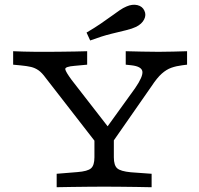

<svg xmlns="http://www.w3.org/2000/svg" viewBox="-20 -786 835 806"><path d="M403.6 -160.5 172 -458.7Q156 -480.9 141.6 -490.9Q127.2 -500.9 110.1 -505Q93 -509 67.7 -511.4L35.2 -514.5V-571Q51.9 -570.2 80.2 -569.4Q108.6 -568.5 131.9 -568.5H136.3H138.1Q160.8 -568.5 187.5 -568.5Q214.2 -568.5 242.2 -569Q270.2 -569.4 296.8 -569.8Q323.5 -570.2 345.9 -571V-514.5L293.9 -509.7Q252.2 -506.5 254 -495.4Q255.9 -484.2 280.7 -450.5L447.3 -235.9L413.1 -229.9L547.3 -416Q581 -465 577.7 -486.1Q574.4 -507.1 531.4 -512L507.8 -514.5V-571Q539.4 -570.2 575 -569.4Q610.6 -568.5 645.5 -568.5Q676.3 -568.5 707.5 -569.4Q738.6 -570.2 765.3 -571V-514.5L745.8 -512.1Q720 -508.9 699.4 -501.6Q678.9 -494.4 659.2 -477Q639.5 -459.6 616.1 -424L432.6 -160.5ZM411.6 -2.4Q383.5 -2.4 349.6 -2Q315.7 -1.6 281.9 -1.2Q248.1 -0.9 217.9 -0.1V-56.5L304.8 -63.6Q347.9 -66.9 362.1 -79.4Q376.4 -91.8 376.4 -125.8V-250.8L424.1 -200.8L457.9 -249.7V-125.8Q457.9 -91.8 472.2 -79.3Q486.4 -66.9 529.5 -62.8L616.5 -56.5V0Q587 -0.8 552.8 -1.2Q518.6 -1.6 485.1 -2Q451.6 -2.4 422.8 -2.4H417.5ZM358.6 -616.1 343.3 -649.3Q377.9 -669.6 403.1 -686.9Q428.3 -704.2 447.5 -718.2Q466.8 -732.3 482 -742.7Q497.3 -753.2 511.2 -758.9Q535.5 -769.5 556.8 -764.5Q578 -759.4 586.1 -741.2Q594.8 -723.4 585 -704.3Q575.3 -685.3 551.6 -673.4Q535 -665.4 509.3 -659.2Q483.5 -653 446.4 -643.9Q409.3 -634.8 358.6 -616.1Z"/></svg>

Font: Playfair 5pt SemiExpanded Light
Style: Regular
Weight: 300
Width: 6
Designer: Claus Eggers Sørensen
Foundry: Claus Eggers Sørensen
Version: Version 2.203